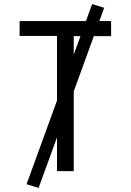

<svg xmlns="http://www.w3.org/2000/svg" viewBox="-20 -838 640 940"><path d="M259 0V-662H76V-735H524V-661H341V0ZM169 82 110 64 431 -818 490 -800Z"/></svg>

Font: Zed Sans Extended
Style: Regular
Weight: 400
Width: 7
Designer: Belleve Invis
Foundry: Belleve Invis
Version: Version 1.0.0; ttfautohint (v1.8.4)